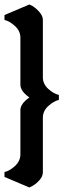

<svg xmlns="http://www.w3.org/2000/svg" viewBox="-21 -790 282 855"><path d="M69.8 -103V-299.8Q69.8 -328.1 109.9 -356Q69.8 -383.8 69.8 -413.1V-622.1Q69.8 -651.9 45.9 -673.8Q22 -695.8 -1 -701.2V-723.1L109.9 -770Q131.8 -761.2 150.9 -740.7Q169.9 -720.2 169.9 -702.1V-445.8Q169.9 -416 194.1 -394Q218.3 -372.1 241.2 -367.2V-345.2Q218.3 -339.8 194.1 -317.9Q169.9 -295.9 169.9 -266.1V-22.9Q169.9 -4.9 155 12Q140.1 28.8 125 37.1L109.9 44.9L-1 -2V-23.9Q22 -28.8 45.9 -51Q69.8 -73.2 69.8 -103Z"/></svg>

Font: Bokor
Style: Regular
Weight: 400
Designer: Danh Hong
Foundry: Danh Hong
Version: Version 8.002; ttfautohint (v1.8.3)